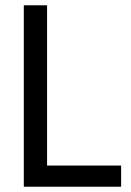

<svg xmlns="http://www.w3.org/2000/svg" viewBox="-20 -706 496 726"><path d="M70 -686H158V-80H438V0H70Z"/></svg>

Font: Archivo Narrow
Style: Regular
Weight: 400
Designer: Hector Gatti
Foundry: Omnibus-Type
Version: Version 1.003